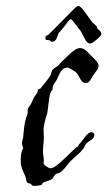

<svg xmlns="http://www.w3.org/2000/svg" viewBox="-20 -598 357 639"><path d="M308 -380C308 -390 289 -407 283 -413C270 -426 262 -438 246 -438C229 -438 207 -413 191 -398C186 -394 171 -376 169 -376C166 -376 156 -367 155 -366C151 -361 151 -353 148 -347C138 -331 125 -317 115 -304C114 -302 109 -302 107 -300C105 -297 105 -292 104 -289C101 -284 96 -279 93 -274C90 -268 88 -262 85 -256C80 -245 72 -241 72 -228V-223C72 -221 72 -218 71 -216C61 -195 59 -162 57 -140C56 -134 53 -127 53 -121C53 -115 57 -109 57 -103C50 -96 49 -75 49 -67C48 -46 55 -31 64 -12C68 -3 66 4 71 10C74 13 79 11 82 14C87 17 85 20 93 21C98 21 116 19 119 17C120 17 121 11 123 10C130 6 146 3 151 -1C157 -4 160 -15 166 -19C168 -21 175 -21 177 -22C193 -32 201 -46 213 -60C227 -74 246 -88 257 -103C261 -108 263 -116 268 -121C276 -129 294 -135 294 -149C294 -156 287 -158 285 -158C270 -158 257 -133 250 -125C242 -117 243 -118 239 -110C238 -109 232 -108 232 -106C222 -96 214 -89 206 -81C193 -69 163 -38 149 -38C140 -38 126 -50 126 -52C125 -53 125 -54 125 -55C125 -58 126 -62 126 -64C126 -74 123 -84 123 -94C123 -110 126 -126 126 -139C126 -146 125 -155 125 -165C125 -185 135 -214 137 -220C141 -239 142 -274 148 -289C149 -293 155 -300 155 -300C155 -302 155 -304 155 -305C155 -315 166 -326 169 -333C179 -352 182 -373 206 -373C210 -373 229 -360 232 -358C246 -347 246 -322 266 -322C278 -322 281 -333 290 -347C299 -360 308 -369 308 -378ZM317 -485C317 -497 303 -499 303 -507C303 -512 289 -521 287 -524C267 -550 252 -578 240 -578C236 -578 225 -567 224 -566L142 -483C138 -479 131 -482 131 -471C131 -462 138 -466 145 -464C148 -463 148 -459 154 -459C169 -459 171 -481 175 -488C177 -491 183 -496 186 -500C203 -519 208 -534 217 -534C219 -534 244 -500 249 -494C261 -475 265 -453 281 -453C290 -454 316 -478 317 -483Z"/></svg>

Font: Jim Nightshade
Style: Regular
Weight: 400
Designer: Astigmatic (AOETI)
Foundry: Astigmatic (AOETI)
Version: Version 1.000